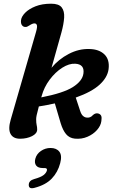

<svg xmlns="http://www.w3.org/2000/svg" viewBox="-20 -739 627 1038"><path d="M174.5 -565.5Q182.5 -593 179.5 -602.8Q176.5 -612.5 166 -612.5Q155.5 -612.5 139 -601.5Q131 -596.5 126.2 -594.5Q121.5 -592.5 114 -593.5Q104.5 -594.5 98.2 -603.5Q92 -612.5 93.5 -629Q95.5 -649 115.8 -669.8Q136 -690.5 171.8 -704.8Q207.5 -719 256.5 -719Q298 -719 313.5 -699Q329 -679 326.8 -643.8Q324.5 -608.5 312 -563L258.5 -372.5Q297 -419 351.8 -447.5Q406.5 -476 463.5 -474Q515.5 -473 544.5 -445Q573.5 -417 567 -365Q561 -320 518.2 -281Q475.5 -242 389.5 -211.5L413 -140.5Q419 -121.5 427.8 -113.2Q436.5 -105 447 -103.5Q468.5 -100 483 -117.5Q497.5 -130 512.5 -125Q523 -121.5 527 -112.8Q531 -104 528 -84.5Q525 -59.5 504.5 -36.2Q484 -13 452.5 0.5Q421 14 384.5 10.5Q355 7.5 337.2 -13.8Q319.5 -35 308 -73L276.5 -180Q236 -171 190 -163.5Q181 -129.5 178.2 -116.5Q175.5 -103.5 175.5 -95Q175.5 -74.5 178.2 -63Q181 -51.5 181 -39Q181 -17 153 -3Q125 11 88.5 11Q51 11 37 -15.2Q23 -41.5 38 -92.5ZM205 -219 203 -212.5Q322 -235.5 373.8 -268.2Q425.5 -301 431 -341.5Q438 -391.5 387 -394.5Q354 -396.5 316.5 -372.8Q279 -349 248.5 -308.2Q218 -267.5 205 -219ZM212 169.5Q185.5 169.5 175.2 155.5Q165 141.5 171 119Q178 93 201.5 77Q225 61 253 61Q285.5 61 301 81.2Q316.5 101.5 305.5 143Q292.5 192.5 259.5 226.8Q226.5 261 166.5 276.5Q135 285 135.5 260Q136 237 165 229Q201 219 215.5 207.5Q230 196 233.5 183Q237 169.5 221 169.5Z"/></svg>

Font: Fraunces 9pt S100 SemiBold
Style: Italic
Weight: 600
Italic angle: -16°
Version: Version 1.000; ttfautohint (v1.8.3)